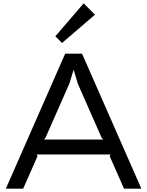

<svg xmlns="http://www.w3.org/2000/svg" viewBox="-20 -1132 883 1152"><path d="M243.2 -294.9H600.1L589.8 -305.2L446.8 -629.9L422.9 -710.9H420.9L396 -629.9L252.9 -305.2ZM472.2 -810.1 828.1 0H724.1L638.2 -194.8L643.1 -205.1H200.2L205.1 -194.8L119.1 0H15.1L371.1 -810.1ZM481.9 -1111.8 549.8 -1043.9 352.1 -874 312 -914.1Z"/></svg>

Font: Sinkin Sans 400 Regular
Style: Regular
Weight: 400
Designer: Keith Bates
Foundry: K-Type
Version: Sinkin Sans (version 1.0)  by Keith Bates   •   © 2014   www